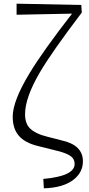

<svg xmlns="http://www.w3.org/2000/svg" viewBox="-20 -819 483 1042"><path d="M218 203C287 201 340 186 378 157C413 130 430 97 430 56C430 -2 392 -40 315 -57L237 -77C192 -88 160 -104 141 -124C124 -142 116 -167 116 -199C116 -258 142 -333 195 -424C240 -501 317 -610 424 -751L421 -792L70 -799V-739L371 -745C266 -610 189 -502 140 -421C79 -320 49 -242 49 -186C49 -99 92 -50 184 -27L292 0C328 9 353 19 367 31C379 41 385 54 385 71C385 115 328 142 215 152Z"/></svg>

Font: AllPunType Light
Style: Regular
Weight: 300
Version: 1.0